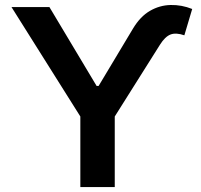

<svg xmlns="http://www.w3.org/2000/svg" viewBox="-20 -756 812 776"><path d="M365.7 -392.1V-408.7H383.3V-392.1ZM26.4 -727.5H179.7L374.5 -401.9L517.6 -640.6Q546.9 -689.5 586.2 -712.2Q625.5 -734.9 669.7 -735.8Q713.9 -736.8 756.8 -719.7L725.1 -613.3Q691.4 -625 669.2 -616.5Q647 -607.9 626.5 -575.2L443.8 -285.2V0H304.7V-285.2Z"/></svg>

Font: Inter Cardless
Style: Bold
Weight: 700
Designer: Rasmus Andersson
Foundry: rsms
Version: Version 4.001;git-9221beed3